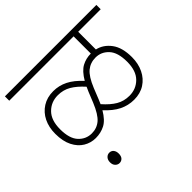

<svg xmlns="http://www.w3.org/2000/svg" viewBox="-179 -804 1097 1097"><g transform="rotate(-45 369.5 -255.5)"><path d="M0 -587V-622H739V-587H557V-444Q606 -433 639 -389Q672 -345 672 -267Q672 -215 652 -174Q632 -133 595.5 -109.5Q559 -86 509 -86Q462 -86 420.5 -106.5Q379 -127 338 -172Q308 -121 274 -103.5Q240 -86 199 -86Q160 -86 126.5 -106Q93 -126 72.5 -166.5Q52 -207 52 -267Q52 -320 72 -360.5Q92 -401 129 -424.5Q166 -448 216 -448Q262 -448 303 -427.5Q344 -407 385 -362Q415 -413 448 -430.5Q481 -448 520 -448V-587ZM367 -232Q361 -217 355 -204Q392 -162 427 -141.5Q462 -121 506 -121Q560 -121 597 -158Q634 -195 634 -268Q634 -343 601.5 -378Q569 -413 523 -413Q481 -413 450.5 -388Q420 -363 393 -297ZM90 -266Q90 -191 122.5 -156Q155 -121 202 -121Q243 -121 273 -146.5Q303 -172 331 -240L356 -302Q362 -317 369 -331Q332 -372 297 -392.5Q262 -413 218 -413Q164 -413 127 -376Q90 -339 90 -266ZM158 69Q158 50 168.5 38.5Q179 27 194 27Q210 27 219.5 38.5Q229 50 229 69Q229 90 219 100.5Q209 111 194 111Q180 111 169 100Q158 89 158 69Z"/></g></svg>

Font: Noto Sans ExtraLight
Style: Regular
Weight: 200
Designer: Monotype Design Team
Foundry: Monotype Imaging Inc.
Version: Version 2.007